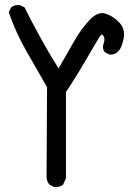

<svg xmlns="http://www.w3.org/2000/svg" viewBox="-20 -747 540 783"><path d="M201.2 15.6 181.6 5.9Q171.9 -5.9 169.9 -21.5L171.9 -391.6Q128.9 -465.8 85.9 -541.5Q43 -617.2 15.6 -697.3L25.4 -716.8Q39.1 -728.5 60.5 -726.6L80.1 -716.8Q111.3 -654.3 145.5 -592.3Q179.7 -530.3 218.8 -467.8Q251 -524.4 282.2 -578.6Q313.5 -632.8 346.7 -667Q379.9 -701.2 410.6 -691.4Q441.4 -681.6 466.3 -655.3Q491.2 -628.9 484.4 -591.3Q477.5 -553.7 462.9 -538.1Q448.2 -522.5 426.8 -524.4L407.2 -534.2Q395.5 -549.8 402.3 -568.4Q409.2 -586.9 402.8 -599.6Q396.5 -612.3 387.7 -599.1Q378.9 -585.9 329.6 -501.5Q280.3 -417 249 -372.1V-19.5L237.3 5.9Q222.7 17.6 201.2 15.6Z"/></svg>

Font: JasonHandwriting4
Style: Regular
Weight: 400
Version: Version 1.01.21